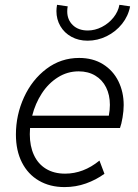

<svg xmlns="http://www.w3.org/2000/svg" viewBox="-20 -761 566 789"><path d="M45.4 -208Q45.4 -288.6 78.6 -361.1Q111.8 -433.6 171.1 -478.3Q230.5 -522.9 305.2 -522.9Q361.8 -522.9 403.3 -497.1Q444.8 -471.2 466.6 -427Q488.3 -382.8 488.3 -329.1Q488.3 -305.7 483.6 -278.1Q479 -250.5 473.1 -234.9H103.5Q102.5 -218.3 102.5 -209.5Q102.5 -160.6 119.4 -124Q136.2 -87.4 168.9 -67.4Q201.7 -47.4 247.6 -47.4Q322.8 -47.4 388.7 -101.1L409.2 -46.9Q375 -22 333.3 -7.1Q291.5 7.8 245.1 7.8Q185.1 7.8 139.9 -18.6Q94.7 -44.9 70.1 -93.5Q45.4 -142.1 45.4 -208ZM427.2 -285.6Q431.6 -309.1 431.6 -330.1Q431.6 -370.6 416 -401.9Q400.4 -433.1 371.3 -450.4Q342.3 -467.8 303.2 -467.8Q256.8 -467.8 217.8 -443.1Q178.7 -418.5 151.9 -377.2Q125 -335.9 112.3 -285.6ZM211.9 -715.3Q211.9 -726.6 214.4 -741.2L258.3 -734.9Q256.3 -725.6 256.3 -714.4Q256.3 -679.7 279.3 -657.7Q302.2 -635.7 340.8 -635.7Q370.1 -635.7 398.4 -650.1Q426.8 -664.6 446.3 -689Q465.8 -713.4 470.7 -741.2L514.6 -734.9Q507.3 -695.3 481.7 -663.1Q456.1 -630.9 418.5 -612.3Q380.9 -593.8 339.8 -593.8Q302.7 -593.8 273.4 -609.9Q244.1 -626 228 -653.8Q211.9 -681.6 211.9 -715.3Z"/></svg>

Font: Reddit Sans Chocolate Light
Style: Italic
Weight: 300
Italic angle: -11.25°
Designer: Stephen Hutchings
Version: Version 1.013